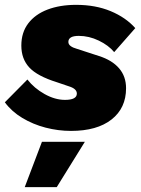

<svg xmlns="http://www.w3.org/2000/svg" viewBox="-38 -530 582 792"><path d="M255 10Q202 10 150 -3.5Q98 -17 54 -43.5Q10 -70 -18 -108L75 -202Q103 -166 146 -142Q189 -118 230 -118Q279 -118 279 -144Q279 -164 246 -174L196 -191Q116 -216 83 -251.5Q50 -287 50 -342Q50 -396 78.5 -433.5Q107 -471 158 -490.5Q209 -510 276 -510Q356 -510 418.5 -484Q481 -458 520 -414L433 -315Q410 -343 369.5 -362.5Q329 -382 287 -382Q244 -382 244 -357Q244 -347 253.5 -340Q263 -333 278 -329L370 -299Q424 -282 453 -248.5Q482 -215 482 -166Q482 -84 422 -37Q362 10 255 10ZM312 55 196 242H64L135 55Z"/></svg>

Font: Work Sans ExtraBold
Style: Italic
Weight: 800
Italic angle: -13°
Designer: Wei Huang
Foundry: Wei Huang
Version: Version 2.012; ttfautohint (v1.8.3)